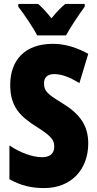

<svg xmlns="http://www.w3.org/2000/svg" viewBox="-20 -947 494 977"><path d="M169 -767H316C337 -806 383 -875 411 -913V-927H312C292 -911 269 -887 242 -854C216 -886 194 -910 174 -927H73V-913C99 -880 152 -802 169 -767ZM429 -217C429 -312 383 -369 297 -422C216 -471 204 -486 204 -524C204 -550 219 -570 256 -570C292 -570 334 -555 384 -524L429 -673C368 -707 308 -724 249 -724C108 -724 32 -642 32 -515C32 -401 85 -353 169 -300C247 -251 256 -231 256 -200C256 -169 237 -147 195 -147C146 -147 84 -169 28 -207V-35C89 -1 143 10 205 10C342 10 429 -84 429 -217Z"/></svg>

Font: Noto Sans Myanmar UI ExtraCondensed Black
Style: Regular
Weight: 900
Width: 2
Designer: Monotype Design Team
Foundry: Monotype Imaging Inc.
Version: Version 2.103